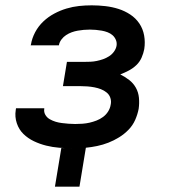

<svg xmlns="http://www.w3.org/2000/svg" viewBox="-20 -548 640 720"><path d="M186 152 210 7Q221 7 230.5 7.5Q240 8 251 8H253Q227 8 202 6Q177 4 153 -2Q129 -8 107 -18.5Q85 -29 68 -45.5Q51 -62 43 -86Q35 -110 39 -135L40 -142H146V-140Q144 -128 150 -117.5Q156 -107 166.5 -101Q177 -95 188.5 -91.5Q200 -88 212.5 -86.5Q225 -85 237.5 -84Q250 -83 262 -83Q275 -83 289 -84Q303 -85 316 -88Q329 -91 342 -96Q355 -101 366.5 -109.5Q378 -118 385.5 -130Q393 -142 395 -155Q398 -168 394 -180.5Q390 -193 380 -201Q370 -209 358.5 -213.5Q347 -218 334 -220.5Q321 -223 307.5 -224Q294 -225 281 -225H216L231 -316H296Q308 -316 319.5 -316.5Q331 -317 343 -319.5Q355 -322 366.5 -326Q378 -330 389 -337Q400 -344 407.5 -354.5Q415 -365 417 -376Q419 -388 414.5 -398.5Q410 -409 402 -416Q394 -423 383.5 -427Q373 -431 362 -433Q351 -435 339.5 -436Q328 -437 317 -437Q305 -437 294 -436Q283 -435 271.5 -433Q260 -431 249 -427Q238 -423 228 -416.5Q218 -410 210.5 -400Q203 -390 201 -379V-378H95L96 -381Q100 -405 112 -427.5Q124 -450 142.5 -467.5Q161 -485 183.5 -497Q206 -509 229.5 -516Q253 -523 276.5 -525.5Q300 -528 324 -528Q350 -528 375.5 -525Q401 -522 424.5 -514.5Q448 -507 468.5 -493.5Q489 -480 502.5 -460Q516 -440 520.5 -415Q525 -390 521 -364Q518 -348 511 -332Q504 -316 491.5 -304Q479 -292 463 -283.5Q447 -275 431 -269Q449 -260 464.5 -248Q480 -236 489.5 -219Q499 -202 501 -181.5Q503 -161 500 -140Q496 -119 487 -98.5Q478 -78 462 -61.5Q446 -45 426.5 -33Q407 -21 386.5 -13Q366 -5 344.5 -0.5Q323 4 302 6L278 152Z"/></svg>

Font: Iosevka Semibold Extended
Style: Italic
Weight: 600
Width: 7
Italic angle: -9°
Monospace: yes
Designer: Belleve Invis
Foundry: Belleve Invis
Version: Version 32.5.0; ttfautohint (v1.8.4)